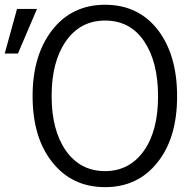

<svg xmlns="http://www.w3.org/2000/svg" viewBox="-52 -769 815 807"><path d="M-32.2 -543.9Q-19.5 -590.8 19.5 -731.4Q40 -731.4 103.5 -731.4Q83 -684.6 23.4 -543.9Q9.8 -543.9 -32.2 -543.9ZM85 -365.2Q85 -537.1 168 -643.6Q251 -749 389.6 -749Q529.3 -749 611.3 -643.6Q692.4 -538.1 692.4 -364.3Q692.4 -188.5 609.4 -85.9Q527.3 17.6 389.6 17.6Q251 17.6 168 -86.9Q85 -190.4 85 -365.2ZM165 -365.2Q165 -220.7 225.6 -134.8Q286.1 -49.8 389.6 -49.8Q491.2 -49.8 551.8 -133.8Q612.3 -217.8 612.3 -364.3Q612.3 -508.8 553.7 -595.7Q495.1 -682.6 389.6 -682.6Q286.1 -682.6 225.6 -596.7Q165 -510.7 165 -365.2Z"/></svg>

Font: Gothic A1
Style: Regular
Weight: 400
Designer: HanYang I&C Co.,Ltd.
Version: Version 2.50